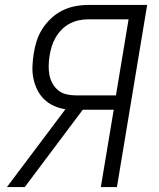

<svg xmlns="http://www.w3.org/2000/svg" viewBox="-20 -755 640 775"><path d="M8 0 244 -314Q219 -318 197 -328Q175 -338 158 -354.5Q141 -371 130.5 -392.5Q120 -414 115 -437.5Q110 -461 111 -487Q112 -513 116 -538Q120 -564 128 -589.5Q136 -615 151 -638.5Q166 -662 187 -681.5Q208 -701 232.5 -713Q257 -725 283.5 -730Q310 -735 336 -735H574L452 0H387L439 -312H314L80 0ZM285 -370H448L499 -677H336Q317 -677 298 -673Q279 -669 261 -659.5Q243 -650 228.5 -635Q214 -620 204 -602.5Q194 -585 188.5 -566.5Q183 -548 180 -529Q177 -510 176.5 -490.5Q176 -471 179.5 -452.5Q183 -434 192 -418Q201 -402 215 -390.5Q229 -379 247.5 -374.5Q266 -370 285 -370Z"/></svg>

Font: Iosevka Curly Light Extended
Style: Italic
Weight: 300
Width: 7
Italic angle: -9°
Monospace: yes
Designer: Belleve Invis
Foundry: Belleve Invis
Version: Version 11.1.0; ttfautohint (v1.8.3)